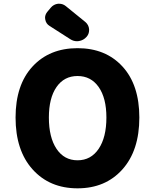

<svg xmlns="http://www.w3.org/2000/svg" viewBox="-20 -1023 825 1030"><path d="M63.5 -392.6Q63.5 -567.4 154.3 -666Q245.1 -764.6 396 -764.6Q546.9 -764.6 637.2 -666Q727.5 -567.4 727.5 -392.6Q727.5 -215.8 636.7 -114.3Q545.9 -12.7 396 -12.7Q246.1 -12.7 154.8 -114.3Q63.5 -215.8 63.5 -392.6ZM550.8 -392.6Q550.8 -497.1 509.3 -556.2Q467.8 -615.2 396 -615.2Q324.2 -615.2 283.2 -556.2Q242.2 -497.1 242.2 -392.6Q242.2 -286.1 283.2 -224.6Q324.2 -163.1 396 -163.1Q467.8 -163.1 509.3 -224.6Q550.8 -286.1 550.8 -392.6ZM444.3 -825.2Q427.7 -806.6 403.3 -802.7Q398.4 -801.8 393.6 -801.8Q374 -801.8 357.4 -812.5L246.1 -883.8Q226.6 -895.5 222.7 -918.9Q221.7 -922.9 221.7 -927.7Q221.7 -944.3 233.4 -959L252 -981.4Q267.6 -1000 291 -1002.9Q293.9 -1002.9 297.9 -1002.9Q317.4 -1002.9 333 -990.2L437.5 -905.3Q456.1 -889.6 458 -866.2Q458 -864.3 458 -861.3Q458 -840.8 444.3 -825.2Z"/></svg>

Font: Gen Jyuu Gothic Heavy
Style: Bold
Weight: 900
Designer: [Source Han Sans]
Ryoko NISHIZUKA  (kana & ideographs); Paul D. Hunt (Latin, Greek & Cyrillic); Wenlong ZHANG  (bopomofo
Version: Version 1.002.20150607